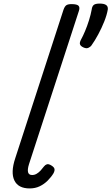

<svg xmlns="http://www.w3.org/2000/svg" viewBox="-20 -1038 623 1074"><path d="M146 16Q82 16 60.5 -28.5Q39 -73 65 -152L335 -983Q342 -1003 351.5 -1009Q361 -1015 380 -1015Q411 -1015 419.5 -1005.5Q428 -996 421 -976L142 -119Q133 -90 137 -74.5Q141 -59 160 -59Q173 -59 185 -66Q197 -73 207.5 -84.5Q218 -96 226 -107Q233 -116 242.5 -119Q252 -122 268 -112Q284 -102 285 -91.5Q286 -81 280 -70Q267 -48 247 -28Q227 -8 202 4Q177 16 146 16ZM446 -773Q431 -780 427.5 -790Q424 -800 434 -818Q444 -836 456 -864.5Q468 -893 478 -925Q488 -957 493 -985Q495 -1002 504 -1010Q513 -1018 538 -1018Q562 -1018 573.5 -1010Q585 -1002 583 -985Q578 -955 563.5 -918.5Q549 -882 530 -846.5Q511 -811 491 -783Q486 -776 474.5 -770.5Q463 -765 446 -773Z"/></svg>

Font: Playwrite MX
Style: Regular
Weight: 400
Designer: Veronika Burian, José Scaglione
Foundry: TypeTogether
Version: Version 1.002